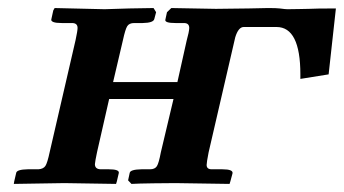

<svg xmlns="http://www.w3.org/2000/svg" viewBox="-20 -454 851 475"><path d="M595.2 -433.1 643.1 -434.1Q664.1 -434.1 671.9 -433.1Q686 -431.2 690.9 -431.2Q702.1 -431.2 719 -431.6Q735.8 -432.1 744.1 -432.1Q761.2 -433.1 811 -433.1L793 -270L723.1 -258.8V-270Q723.1 -387.2 664.1 -387.2H583Q569.8 -387.2 562 -361.8L496.1 -77.1Q491.2 -52.2 491.2 -45.9Q491.2 -34.7 504.9 -35.2H529.8Q557.6 -35.2 555.2 -24.9L549.8 -4.9L547.9 1L414.1 -1Q397.9 -1 359.4 -0.5Q320.8 0 305.2 1L296.9 -7.8L300.8 -25.9Q301.8 -34.7 330.1 -35.2H351.1Q363.3 -35.2 368.2 -43Q373 -50.8 377.9 -77.1L409.2 -209H250L220.2 -78.1Q215.3 -55.2 214.8 -47.9Q214.8 -35.6 229 -35.2H249Q275.9 -35.2 273.9 -25.9L269 -4.9L267.1 1L139.2 -1Q121.1 -1 75.9 0Q30.8 1 14.2 1L15.1 -4.9L20 -25.9Q21 -34.7 48.8 -35.2H75.2Q87.4 -36.1 92.3 -43.5Q97.2 -50.8 103 -78.1L167 -355Q171.9 -377.9 171.9 -384.8Q171.9 -397 158.2 -397H132.8Q118.7 -397 112.3 -399.4Q106 -401.9 106.9 -405.8L111.8 -428.2L115.2 -434.1L238.8 -431.2Q256.8 -432.1 299.8 -433.1Q342.8 -434.1 359.9 -434.1L366.2 -423.8L361.8 -407.2Q359.9 -397.5 333 -397H312Q299.8 -397 294.9 -389.4Q290 -381.8 284.2 -355L259.8 -251H418.9L441.9 -354Q447.8 -375 448.2 -384.8Q448.2 -397 435.1 -397H414.1Q386.2 -397 389.2 -405.8L393.1 -423.8L403.8 -434.1L514.2 -432.1Q526.4 -432.1 554.7 -432.6Q583 -433.1 595.2 -433.1Z"/></svg>

Font: Linux Libertine O
Style: Semibold Italic
Weight: 600
Italic angle: -11.5°
Designer: Philipp H. Poll
Foundry: Philipp H. Poll
Version: Version 5.1.2